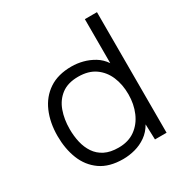

<svg xmlns="http://www.w3.org/2000/svg" viewBox="-165 -838 936 975"><g transform="rotate(-30 303.0 -350.5)"><path d="M280 6Q199 6 148 -30Q97 -66 73 -126.5Q49 -187 49 -262Q49 -340 75.5 -401.5Q102 -463 154.5 -498Q207 -533 286 -533Q319 -533 352 -524.5Q385 -516 415 -498Q445 -480 466 -449V-707H537V0H469L466 -90Q446 -55 416 -34Q386 -13 351 -3.5Q316 6 280 6ZM289 -56Q347 -56 386.5 -84.5Q426 -113 446.5 -161Q467 -209 467 -266Q467 -324 447.5 -370Q428 -416 389 -443.5Q350 -471 290 -471Q229 -471 191.5 -442.5Q154 -414 137 -366.5Q120 -319 120 -262Q120 -221 128.5 -184Q137 -147 156.5 -118Q176 -89 208.5 -72.5Q241 -56 289 -56Z"/></g></svg>

Font: Onest Light
Style: Regular
Weight: 300
Designer: Dmitri Voloshin, Andrey Kudryavtsev
Foundry: Dmitri Voloshin, Andrey Kudryavtsev
Version: Version 1.000;gftools[0.9.33]